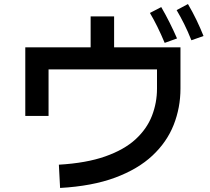

<svg xmlns="http://www.w3.org/2000/svg" viewBox="-20 -872 1040 949"><path d="M926 -673Q908 -718 890 -754Q872 -790 853 -822L909 -852Q932 -813 951 -773.5Q970 -734 986 -694ZM794 -660Q758 -746 721 -808L777 -837Q799 -799 818.5 -760Q838 -721 855 -682ZM277 57 271 -58Q407 -66 500.5 -99Q594 -132 650 -183.5Q706 -235 731 -299.5Q756 -364 756 -434V-529H220V-299H105V-638H428V-791H544V-638H872V-434Q872 -340 838.5 -255Q805 -170 733.5 -103Q662 -36 549 6Q436 48 277 57Z"/></svg>

Font: Murecho Medium
Style: Regular
Weight: 500
Designer: Neil Summerour
Foundry: Positype
Version: Version 1.010; ttfautohint (v1.8.3)